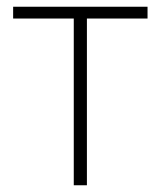

<svg xmlns="http://www.w3.org/2000/svg" viewBox="-20 -550 478 570"><path d="M418 -495H238V0H199V-495H19V-530H418Z"/></svg>

Font: Noto Sans ExtraLight
Style: Regular
Weight: 200
Designer: Monotype Design Team
Foundry: Monotype Imaging Inc.
Version: Version 2.007